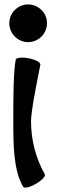

<svg xmlns="http://www.w3.org/2000/svg" viewBox="-20 -814 272 866"><path d="M192 -709C192 -732 183 -754 167 -769C151 -785 129 -794 107 -794C84 -794 63 -785 47 -769C31 -754 22 -732 22 -709C22 -687 31 -665 47 -649C63 -633 84 -624 107 -624C129 -624 151 -633 167 -649C183 -665 192 -687 192 -709ZM51 -545C40 -491 40 -360 40 -267C40 -165 40 -48 84 28C89 37 115 31 142 15C169 0 187 -20 182 -28C141 -101 120 -183 120 -267C120 -312 145 -437 162 -522C164 -532 141 -545 110 -551C80 -557 53 -554 51 -545Z"/></svg>

Font: Nupuram SemiBold
Style: Regular
Weight: 600
Designer: Santhosh Thottingal (santhosh.thottingal@gmail.com)
Foundry: SMC
Version: Version 1.000